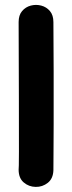

<svg xmlns="http://www.w3.org/2000/svg" viewBox="-20 -742 291 773"><path d="M195 -57Q195 -91 195.5 -140Q196 -189 196 -244.5Q196 -300 196 -354.5Q196 -409 196 -454Q195 -573 195 -653Q195 -681 181 -697.5Q167 -714 146 -719.5Q125 -725 104 -719.5Q83 -714 69 -697.5Q55 -681 55 -653L56 -347Q57 -59 55 -59Q55 -25 75.5 -7.5Q96 10 123.5 10.5Q151 11 172.5 -6Q194 -23 195 -57Z"/></svg>

Font: Balsamiq Sans
Style: Bold
Weight: 700
Designer: Michael Angeles
Foundry: Balsamiq SRL
Version: Version 1.020; ttfautohint (v1.8.4.7-5d5b);gftools[0.9.26]